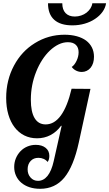

<svg xmlns="http://www.w3.org/2000/svg" viewBox="-20 -974 684 1201"><path d="M280.3 -953.6H369.6Q369.6 -913.6 390.1 -892.1Q410.6 -870.6 448.2 -870.6Q468.3 -870.6 487.3 -877Q506.3 -883.3 521.5 -895Q536.1 -906.7 545.7 -921.6Q555.2 -936.5 557.6 -953.6H643.6Q639.2 -924.8 621.1 -899.7Q603 -874.5 574.2 -855.5Q545.9 -836.4 509.5 -825.9Q473.1 -815.4 432.6 -815.4Q357.9 -815.4 319.1 -850.3Q280.3 -885.3 280.3 -953.6ZM113.8 169.4Q92.3 151.4 80.6 126Q68.8 100.6 68.8 70.8Q68.8 42 79.1 16.8Q89.4 -8.3 107.9 -27.8Q126 -46.9 150.9 -57.4Q175.8 -67.9 203.6 -67.9Q242.2 -67.9 265.4 -49.3Q288.6 -30.8 288.6 1Q288.6 24.9 277.8 39.1Q268.6 26.9 253.2 20Q237.8 13.2 220.7 13.2Q189.9 13.2 171.9 32.7Q152.8 52.7 152.8 85Q152.8 116.7 171.4 136.7Q189.5 157.2 217.8 157.2Q252.4 157.2 277.3 126.2Q302.2 95.2 315.9 34.2L365.7 -187H361.8Q334 -148.9 295.7 -128.9Q257.3 -108.9 211.9 -108.9Q168 -108.9 132.3 -126.7Q96.7 -144.5 71.3 -177.7Q45.9 -210.9 32.2 -257.8Q18.6 -304.7 18.6 -361.8Q18.6 -417 31 -468Q43.5 -519 67.4 -563.5Q115.2 -653.3 197.8 -704.1Q282.7 -756.8 383.8 -756.8Q425.8 -756.8 460.2 -747.3Q494.6 -737.8 518.6 -720.2Q542.5 -702.1 555.2 -676.5Q567.9 -650.9 567.9 -619.1Q567.9 -576.7 546.9 -550.3Q536.6 -537.6 522.2 -530.8Q507.8 -523.9 491.7 -523.9Q473.1 -523.9 456.5 -532Q439.9 -540 428.7 -555.2Q446.3 -566.9 459 -593.8Q471.7 -620.6 471.7 -647Q471.7 -677.2 454.3 -693.6Q437 -710 404.8 -710Q375.5 -710 346.9 -696.3Q318.4 -682.6 292 -657.7Q266.1 -633.3 244.1 -599.4Q222.2 -565.4 206.5 -525.9Q172.9 -442.4 172.9 -350.1Q172.9 -274.4 196.5 -235.1Q220.2 -195.8 265.6 -195.8Q320.3 -195.8 361.1 -252.2Q401.9 -308.6 427.7 -418.9L545.9 -418L472.7 -82Q440.4 66.4 382.3 137.2Q324.2 207 231 207Q194.8 207 165 197.3Q135.3 187.5 113.8 169.4Z"/></svg>

Font: Pattaya
Style: Regular
Weight: 400
Designer: Pablo Impallari / Thai characters Designed by Thanarat Vachiruckul and Suppakit Chalermlarp
Foundry: Pablo Impallari
Version: Version 2.001